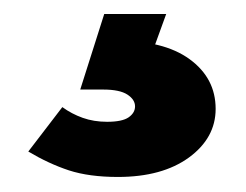

<svg xmlns="http://www.w3.org/2000/svg" viewBox="-20 -32 344 268"><path d="M144.5 215Q104.5 215 76.2 205.8Q48 196.5 19.5 179.5L67 117.5Q80 127 95.5 132.5Q111 138 129.5 138Q150.5 138 159.5 131.8Q168.5 125.5 168.5 116.5Q168.5 107 157.8 100Q147 93 124 93H92L125.5 -12.5H212L185.5 60.5L141.5 25Q208 24 244.5 50.5Q281 77 281 120Q281 160.5 243.8 187.8Q206.5 215 144.5 215Z"/></svg>

Font: Outfit Thin
Style: Regular
Weight: 100
Designer: Rodrigo Fuenzalida
Foundry: fragTYPE
Version: Version 1.000